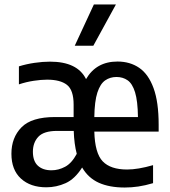

<svg xmlns="http://www.w3.org/2000/svg" viewBox="-20 -828 758 858"><path d="M187 9Q116 9 73.5 -30Q31 -69 31 -141Q31 -213 76 -259Q121 -305 226 -305H309V-360.5Q309 -425.5 279.2 -448.8Q249.5 -472 190.5 -472Q164 -472 130.8 -467Q97.5 -462 64.5 -451V-531.5Q98.5 -542 134.8 -547.2Q171 -552.5 203.5 -552.5Q326 -552.5 364.5 -474.5Q410 -553 505 -553Q561 -553 602.2 -524.8Q643.5 -496.5 666.2 -434.2Q689 -372 689 -271V-240H401.5Q404 -143.5 439 -107Q474 -70.5 548 -70.5Q596.5 -70.5 664 -90V-9.5Q628.5 1 598 5.5Q567.5 10 537.5 10Q469 10 421.8 -11.2Q374.5 -32.5 347 -79.5Q314.5 -28 273.2 -9.5Q232 9 187 9ZM500.5 -484Q472 -484 450 -468.8Q428 -453.5 415.2 -414.5Q402.5 -375.5 401.5 -305H596.5Q595.5 -377 583.5 -415.8Q571.5 -454.5 550.2 -469.2Q529 -484 500.5 -484ZM210 -67Q241.5 -67 271 -82.8Q300.5 -98.5 323 -140.5Q311.5 -184 309.5 -243H235Q176 -243 151.5 -217Q127 -191 127 -150Q127 -108 149.2 -87.5Q171.5 -67 210 -67ZM314 -623.5 399.5 -808H498L397 -623.5Z"/></svg>

Font: Encode Sans Condensed Condensed Medium
Style: Regular
Weight: 500
Width: 3
Designer: Multiple Designers
Foundry: Impallari Type
Version: Version 3.000; ttfautohint (v1.8.3) -l 8 -r 50 -G 200 -x 14 